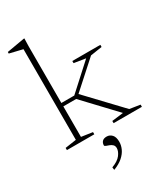

<svg xmlns="http://www.w3.org/2000/svg" viewBox="-233 -821 1020 1172"><g transform="rotate(-30 277.5 -235.0)"><path d="M245.5 -251.5 248 -270 478.5 -27 552.5 -15.5V0H353V-15.5L433.5 -25.5L229 -242H125.5V-266H229.5L406 -426.5L324.5 -439.5V-454.5H522V-439.5L440.5 -427ZM138.5 -27 217 -15.5V0H24V-15.5L102.5 -27V-666Q96 -667.5 81.8 -671Q67.5 -674.5 49 -678.8Q30.5 -683 11 -688V-699L134.5 -720.5H140L138.5 -667.5ZM211.5 230Q256 213.5 275 188.5Q294 163.5 294 141.5Q294 126 285 117.2Q276 108.5 263.8 104.2Q251.5 100 242.5 96.5Q233.5 93 233.5 88Q233.5 71 243.8 60.2Q254 49.5 275 49.5Q296.5 49.5 311.5 65.8Q326.5 82 326.5 116Q326.5 140.5 315.2 165.2Q304 190 279.2 211.8Q254.5 233.5 214 249Z"/></g></svg>

Font: Newsreader ExtraLight
Style: Regular
Weight: 250
Designer: Hugues Gentile
Foundry: Production Type
Version: Version 1.003